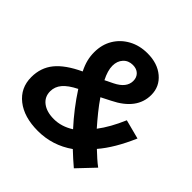

<svg xmlns="http://www.w3.org/2000/svg" viewBox="-186 -869 1043 1043"><g transform="rotate(45 335.0 -347.5)"><path d="M619 -81 528 15Q509 -1 489.5 -18.5Q470 -36 450 -55Q358 10 246 10Q140 10 77 -39.5Q14 -89 14 -172Q14 -244 56 -296Q98 -348 190 -391Q174 -423 167 -451Q160 -479 160 -509Q160 -568 187 -613Q214 -658 261.5 -684Q309 -710 370 -710Q447 -710 495.5 -669Q544 -628 544 -564Q544 -453 412 -388L357 -360Q380 -326 407.5 -292Q435 -258 464 -225Q509 -284 547 -373L658 -344Q605 -221 542 -148Q562 -129 581 -112Q600 -95 619 -81ZM282 -527Q282 -490 307 -441L354 -464Q421 -497 421 -549Q421 -576 404 -592.5Q387 -609 358 -609Q324 -609 303 -586Q282 -563 282 -527ZM141 -190Q141 -147 174 -122Q207 -97 262 -97Q320 -97 375 -132Q300 -214 240 -307Q188 -281 164.5 -253Q141 -225 141 -190Z"/></g></svg>

Font: Red Hat Display
Style: Bold Italic
Weight: 700
Italic angle: -12°
Designer: Pentagram, MCKL
Foundry: Pentagram, MCKL
Version: Version 1.023; ttfautohint (v1.8.3)